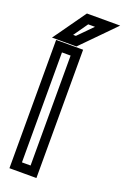

<svg xmlns="http://www.w3.org/2000/svg" viewBox="-168 -907 641 983"><g transform="rotate(20 152.5 -415.0)"><path d="M170 0V-649V-674H145H48H23V-649V0V25H48H145H170V0ZM120 -25H73V-624H120V-25ZM247 -855H138H125L117 -844L27 -717L-1 -678H48H122H132L139 -685L264 -812L306 -855H247ZM187 -805 111 -728H96L150 -805H187Z"/></g></svg>

Font: Gamestation DisplayOutline
Style: Regular
Weight: 400
Designer: Jonas Hecksher
Foundry: Jonas Hecksher, Playtypeª, e-types AS
Version: Version 1.003